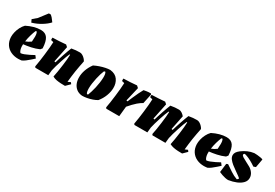

<svg xmlns="http://www.w3.org/2000/svg" viewBox="42 -1661 3724 2602"><g transform="rotate(30 1904.0 -359.5)"><path d="M252 12Q187 12 135.5 -12.5Q84 -37 53.5 -83.5Q23 -130 20 -196Q19 -231 28.5 -272.5Q38 -314 58.5 -354Q79 -394 108 -423Q163 -451 218.5 -466.5Q274 -482 326 -482Q397 -482 430.5 -433Q464 -384 469 -277L447 -250Q391 -225 327.5 -211.5Q264 -198 211 -193Q210 -172 211 -154Q213 -128 220 -106.5Q227 -85 240 -71Q261 -71 294.5 -84Q328 -97 364.5 -115Q401 -133 429 -149L458 -111Q441 -96 413.5 -71Q386 -46 356 -23.5Q326 -1 303 8Q290 9 277 10.5Q264 12 252 12ZM269 -432Q253 -395 238 -343Q223 -291 216 -240Q236 -247 256.5 -258Q277 -269 297 -284Q301 -334 300.5 -362.5Q300 -391 296.5 -407Q293 -423 287 -435Q284 -435 278 -434.5Q272 -434 269 -432ZM161 -502 141 -545 207 -601 305 -729 330 -731Q345 -724 365 -701Q385 -678 398 -658L406 -647Q369 -605 304 -565Q239 -525 168 -504Z M985 12Q957 12 921 10.5Q885 9 849.5 2.5Q814 -4 787 -20Q795 -55 803 -105.5Q811 -156 818.5 -210.5Q826 -265 830.5 -312.5Q835 -360 835 -388H825Q816 -371 802 -332.5Q788 -294 772.5 -246.5Q757 -199 744 -154.5Q731 -110 725 -80L717 0H515L504 -15Q512 -58 520 -111.5Q528 -165 534.5 -221.5Q541 -278 546 -330Q551 -382 552 -422L512 -432Q509 -452 512 -470Q563 -472 615 -474Q667 -476 718 -482L747 -456L695 -204L714 -200Q722 -228 733.5 -264.5Q745 -301 758 -339.5Q771 -378 783.5 -412Q796 -446 806 -470Q844 -477 873 -479.5Q902 -482 936 -482Q956 -482 977.5 -469.5Q999 -457 1016 -438.5Q1033 -420 1041 -403Q1032 -360 1023.5 -314.5Q1015 -269 1008 -225Q1002 -182 996.5 -139.5Q991 -97 987 -53L1030 -72L1047 -49Z M1251 12Q1197 7 1162 -20.5Q1127 -48 1109.5 -90Q1092 -132 1092 -182Q1091 -239 1112.5 -300.5Q1134 -362 1175 -417Q1213 -436 1255 -450.5Q1297 -465 1338 -473.5Q1379 -482 1411 -482Q1493 -473 1531.5 -418Q1570 -363 1568 -288Q1567 -230 1543 -166.5Q1519 -103 1474 -48Q1445 -30 1406 -16.5Q1367 -3 1326.5 4.5Q1286 12 1251 12ZM1299 -40Q1309 -40 1316 -45Q1325 -67 1336 -102.5Q1347 -138 1356.5 -179.5Q1366 -221 1372 -263.5Q1378 -306 1379 -342Q1380 -371 1376.5 -393.5Q1373 -416 1363 -428Q1356 -428 1344 -422Q1334 -400 1323 -364Q1312 -328 1302.5 -285Q1293 -242 1287 -199.5Q1281 -157 1281 -121Q1281 -93 1285 -72Q1289 -51 1299 -40Z M1625 0 1614 -15Q1622 -58 1630 -111.5Q1638 -165 1644.5 -221.5Q1651 -278 1656 -330Q1661 -382 1662 -422L1622 -432Q1619 -452 1622 -470Q1673 -472 1725 -474Q1777 -476 1828 -482L1857 -456L1805 -234L1824 -230Q1840 -268 1859 -311.5Q1878 -355 1898 -397Q1918 -439 1936 -470Q1962 -475 1978 -477.5Q1994 -480 2009 -481Q2024 -482 2046 -482L2054 -469L2022 -318Q2005 -309 1986.5 -296Q1968 -283 1948 -266Q1923 -244 1896.5 -216.5Q1870 -189 1843 -157L1827 0Z M2818 12Q2790 12 2754 10.5Q2718 9 2682.5 2Q2647 -5 2620 -20Q2628 -55 2636 -105.5Q2644 -156 2651.5 -210.5Q2659 -265 2663.5 -312.5Q2668 -360 2668 -388H2658Q2649 -371 2635 -332.5Q2621 -294 2605.5 -246.5Q2590 -199 2577 -154.5Q2564 -110 2558 -80L2550 0H2348Q2345 -4 2342.5 -7.5Q2340 -11 2337 -15Q2345 -50 2353 -101Q2361 -152 2368.5 -207.5Q2376 -263 2380.5 -311.5Q2385 -360 2385 -388H2375Q2366 -371 2352 -332.5Q2338 -294 2322.5 -246.5Q2307 -199 2294 -154.5Q2281 -110 2275 -80L2267 0H2065L2054 -15Q2062 -58 2070 -111.5Q2078 -165 2084.5 -221.5Q2091 -278 2096 -330Q2101 -382 2102 -422L2062 -432Q2059 -452 2062 -470Q2113 -472 2165 -474.5Q2217 -477 2268 -482L2297 -456L2245 -204L2264 -200Q2272 -228 2283.5 -264.5Q2295 -301 2308 -339.5Q2321 -378 2333.5 -412Q2346 -446 2356 -470Q2394 -477 2423 -479.5Q2452 -482 2486 -482Q2509 -482 2533 -466Q2557 -450 2574 -429Q2563 -373 2551 -316.5Q2539 -260 2528 -204L2547 -200Q2555 -228 2566.5 -264.5Q2578 -301 2591 -339.5Q2604 -378 2616.5 -412Q2629 -446 2639 -470Q2677 -477 2706 -479.5Q2735 -482 2769 -482Q2789 -482 2810.5 -469.5Q2832 -457 2849 -438.5Q2866 -420 2874 -403Q2865 -360 2856.5 -314.5Q2848 -269 2841 -225Q2835 -182 2829.5 -139.5Q2824 -97 2820 -53L2863 -72L2880 -49Z M3159 12Q3094 12 3042.5 -12.5Q2991 -37 2960.5 -83.5Q2930 -130 2927 -196Q2926 -231 2935.5 -272.5Q2945 -314 2965.5 -354Q2986 -394 3015 -423Q3070 -451 3125.5 -466.5Q3181 -482 3233 -482Q3304 -482 3337.5 -433Q3371 -384 3376 -277L3354 -250Q3298 -225 3234.5 -211.5Q3171 -198 3118 -193Q3117 -172 3118 -154Q3120 -128 3127 -106.5Q3134 -85 3147 -71Q3168 -71 3201.5 -84Q3235 -97 3271.5 -115Q3308 -133 3336 -149L3365 -111Q3348 -96 3320.5 -71Q3293 -46 3263 -23.5Q3233 -1 3210 8Q3197 9 3184 10.5Q3171 12 3159 12ZM3176 -432Q3160 -395 3145 -343Q3130 -291 3123 -240Q3143 -247 3163.5 -258Q3184 -269 3204 -284Q3208 -334 3207.5 -362.5Q3207 -391 3203.5 -407Q3200 -423 3194 -435Q3191 -435 3185 -434.5Q3179 -434 3176 -432Z M3537 12Q3517 12 3490 6.5Q3463 1 3436.5 -8.5Q3410 -18 3389 -28L3406 -165L3430 -175Q3478 -143 3527.5 -109.5Q3577 -76 3634 -56Q3649 -66 3656 -80Q3650 -86 3643 -92Q3636 -98 3628 -104Q3598 -127 3563 -150.5Q3528 -174 3496 -200Q3464 -226 3443 -254Q3422 -282 3422 -314Q3422 -336 3435.5 -358Q3449 -380 3480 -404Q3523 -436 3567.5 -455.5Q3612 -475 3664 -482Q3684 -482 3710 -480Q3736 -478 3761 -473.5Q3786 -469 3800 -463V-455L3777 -329L3743 -317Q3701 -346 3663 -366.5Q3625 -387 3596 -397Q3568 -408 3554 -408Q3541 -400 3541 -389Q3541 -374 3564 -359Q3587 -344 3621.5 -327Q3656 -310 3691 -290Q3726 -271 3752 -235.5Q3778 -200 3778 -157Q3778 -112 3745.5 -77.5Q3713 -43 3658.5 -20.5Q3604 2 3537 12Z"/></g></svg>

Font: Labrada Black
Style: Italic
Weight: 900
Italic angle: -7°
Designer: Mercedes Jáuregui
Foundry: Omnibus-Type Team
Version: Version 1.000; ttfautohint (v1.8.4.7-5d5b)